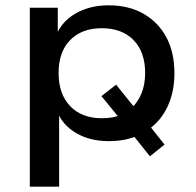

<svg xmlns="http://www.w3.org/2000/svg" viewBox="-20 -521 735 721"><path d="M92 180V-492H197V-386H190Q211 -440 264 -470.5Q317 -501 388 -501Q464 -501 519.5 -469Q575 -437 605 -380.5Q635 -324 635 -246Q635 -177 610 -122.5Q585 -68 538 -35L540 -51L598 22L543 66L476 -18L496 -11Q472 -1 445.5 4Q419 9 388 9Q318 9 266.5 -21Q215 -51 195 -102H202V180ZM362 -77Q383 -77 400.5 -80Q418 -83 433 -90L429 -77L361 -160L416 -203L491 -110L475 -116Q499 -139 512 -172Q525 -205 525 -247Q525 -326 481.5 -370.5Q438 -415 362 -415Q287 -415 243.5 -370.5Q200 -326 200 -247Q200 -168 243.5 -122.5Q287 -77 362 -77Z"/></svg>

Font: Nunito Sans 10pt SemiExpanded SemiBold
Style: Regular
Weight: 600
Width: 6
Designer: Vernon Adams
Foundry: Vernon Adams
Version: Version 3.101;gftools[0.9.27]